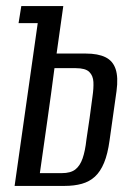

<svg xmlns="http://www.w3.org/2000/svg" viewBox="-20 -611 440 631"><path d="M28 0 104 -535H41L50 -591H188L166 -435H262Q302 -435 326.5 -423Q351 -411 360 -384Q369 -357 363 -312L340 -149Q334 -105 322 -76Q310 -47 292 -30.5Q274 -14 249 -7Q224 0 192 0ZM111 -42H183Q212 -42 227.5 -54Q243 -66 251.5 -90.5Q260 -115 264 -152Q269 -185 274.5 -223Q280 -261 284 -294Q288 -321 287 -341.5Q286 -362 273.5 -374.5Q261 -387 229 -387H159Q148 -302 135.5 -214.5Q123 -127 111 -42Z"/></svg>

Font: Alumni Sans Medium
Style: Italic
Weight: 500
Italic angle: -8°
Designer: Robert E. Leuschke
Foundry: Robert E. Leuschke
Version: Version 1.016